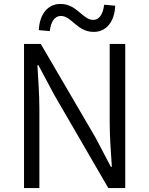

<svg xmlns="http://www.w3.org/2000/svg" viewBox="-20 -955 758 975"><path d="M102 0H180V-401C180 -477 174 -551 170 -624H175L255 -474L530 0H616V-732H537V-336C537 -261 543 -181 548 -108H543L464 -258L187 -732H102ZM456 -793C520 -793 562 -845 565 -926L509 -931C503 -882 483 -854 454 -854C399 -854 371 -935 287 -935C222 -935 181 -883 177 -802L233 -797C238 -846 259 -874 289 -874C344 -874 371 -793 456 -793Z"/></svg>

Font: Source Han Sans JP Normal
Style: Regular
Weight: 350
Designer: Ryoko NISHIZUKA 西塚涼子 (kana, bopomofo & ideographs); Paul D. Hunt (Latin, Greek & Cyrillic); Sandoll Communications 산돌커뮤니
Foundry: Adobe
Version: Version 2.002;hotconv 1.0.116;makeotfexe 2.5.65601